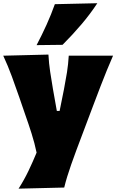

<svg xmlns="http://www.w3.org/2000/svg" viewBox="-21 -929 715 1181"><path d="M93.3 231.4Q127.9 177.2 154.8 120.8Q181.6 64.5 204.1 9.8Q191.9 -48.8 173.1 -108.2Q154.3 -167.5 134.3 -223.6L98.1 -329.1Q76.7 -391.6 52.2 -458Q27.8 -524.4 -1 -586.4L276.9 -593.3Q279.8 -538.6 287.6 -487.3Q295.4 -436 304.7 -381.3L328.6 -246.6H345.7L372.6 -380.4Q382.8 -432.6 390.9 -483.4Q398.9 -534.2 401.9 -586.4H674.3Q653.8 -539.1 635.7 -495.1Q617.7 -451.2 597.4 -398.4Q577.1 -345.7 549.3 -272L487.3 -107.4Q444.8 3.9 417 82.8Q389.2 161.6 374 224.6ZM204.1 -651.4Q237.3 -714.8 265.6 -777.3Q293.9 -839.8 316.4 -903.3L577.6 -909.2Q534.2 -842.8 479.5 -778.6Q424.8 -714.4 363.8 -653.3Z"/></svg>

Font: Pinar Black
Style: Regular
Weight: 900
Designer: Amin Abedi
Version: Version 3.000